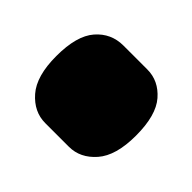

<svg xmlns="http://www.w3.org/2000/svg" viewBox="-79 -341 455 455"><g transform="rotate(-45 148.5 -113.5)"><path d="M279 -152V-72Q279 -34 248 -7Q217 20 149 20Q82 20 50 -8Q18 -36 18 -74V-153Q18 -191 50 -219Q82 -247 149 -247Q217 -247 248 -220Q279 -193 279 -152Z"/></g></svg>

Font: Gasoek One
Style: Regular
Weight: 400
Designer: Jiashuo Zhang
Foundry: JAMO
Version: Version 1.000; ttfautohint (v1.8.4.7-5d5b);gftools[0.9.29]